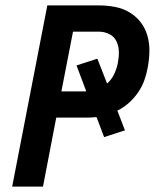

<svg xmlns="http://www.w3.org/2000/svg" viewBox="-20 -690 590 710"><path d="M25 0 155 -670H345Q376 -670 405 -664.5Q434 -659 458.5 -644.5Q483 -630 500 -608Q517 -586 525 -558.5Q533 -531 532.5 -500.5Q532 -470 526 -439Q522 -416 513.5 -392.5Q505 -369 490.5 -348Q476 -327 456.5 -309.5Q437 -292 414 -281L442 -208L365 -183L337 -257Q327 -256 316.5 -255.5Q306 -255 297 -255H188L139 0ZM207 -352H299L263 -448L340 -473L376 -381Q393 -396 402.5 -416.5Q412 -437 416 -458Q420 -479 419.5 -499.5Q419 -520 410.5 -537.5Q402 -555 384 -564Q366 -573 345 -573H250Z"/></svg>

Font: Lode
Style: Bold Italic
Weight: 700
Italic angle: -11°
Monospace: yes
Designer: Belleve Invis
Foundry: Belleve Invis
Version: Version 29.2.0; ttfautohint (v1.8.3)